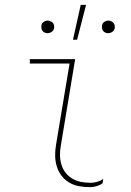

<svg xmlns="http://www.w3.org/2000/svg" viewBox="-20 -764 540 792"><path d="M351 8Q328 8 306 4Q284 0 265.5 -11Q247 -22 234 -39Q221 -56 214.5 -77Q208 -98 207.5 -120.5Q207 -143 211 -166L267 -502H103V-520H290L231 -164Q227 -143 227.5 -123Q228 -103 233.5 -84.5Q239 -66 251 -51Q263 -36 279.5 -26.5Q296 -17 315 -13.5Q334 -10 354 -10Q367 -10 381 -14Q395 -18 406 -26L403 -8Q392 0 378 4Q364 8 351 8ZM426 -627Q420 -627 414.5 -629.5Q409 -632 405.5 -636.5Q402 -641 401 -647Q400 -653 401 -659Q402 -668 410 -673.5Q418 -679 427 -679Q433 -679 438.5 -676.5Q444 -674 448 -669.5Q452 -665 453 -659Q454 -653 453 -647Q451 -638 443 -632.5Q435 -627 426 -627ZM176 -627Q170 -627 164.5 -629.5Q159 -632 155.5 -636.5Q152 -641 151 -647Q150 -653 151 -659Q152 -668 160 -673.5Q168 -679 177 -679Q183 -679 188.5 -676.5Q194 -674 198 -669.5Q202 -665 203 -659Q204 -653 203 -647Q201 -638 193 -632.5Q185 -627 176 -627ZM281 -600 313 -744H335L298 -600Z"/></svg>

Font: Iosevka Term Curly Th Obl
Style: Regular
Weight: 100
Italic angle: -9°
Designer: Belleve Invis
Foundry: Belleve Invis
Version: Version 32.3.0